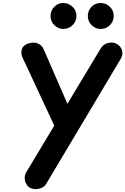

<svg xmlns="http://www.w3.org/2000/svg" viewBox="-20 -1296 859 1316"><path d="M173 -997.5Q210 -1010 238.5 -998.2Q267 -986.5 278.5 -960L442 -584.5L670 -963.5Q688.5 -994 721.5 -1001.5Q754.5 -1009 779 -996Q808.5 -979 816.5 -950Q824.5 -921 808 -893.5L295.5 -34Q284.5 -16 262.2 -7.2Q240 1.5 216.5 -0.2Q193 -2 177 -14.5Q155.5 -33 150.5 -62Q145.5 -91 160 -115.5L352 -435L134 -902.5Q121.5 -930 129.5 -957.8Q137.5 -985.5 173 -997.5ZM669.5 -1097.5Q634.5 -1097.5 608.2 -1123.5Q582 -1149.5 582 -1186.5Q582 -1223 607.2 -1249.2Q632.5 -1275.5 669.5 -1275.5Q705 -1275.5 732.2 -1250.2Q759.5 -1225 759.5 -1186.5Q759.5 -1149.5 733 -1123.5Q706.5 -1097.5 669.5 -1097.5ZM413.5 -1097.5Q378.5 -1097.5 352.5 -1123.5Q326.5 -1149.5 326.5 -1186.5Q326.5 -1223 351.8 -1249.2Q377 -1275.5 413.5 -1275.5Q449 -1275.5 476.5 -1250.2Q504 -1225 504 -1186.5Q504 -1149.5 477.2 -1123.5Q450.5 -1097.5 413.5 -1097.5Z"/></svg>

Font: Edu SA Hand Cursive
Style: Regular
Weight: 400
Designer: Tina and Corey Anderson, Eben Sorkin, Mirko Velimirovic
Foundry: Google for Education
Version: Version 2.000